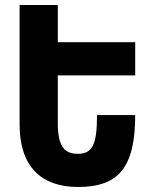

<svg xmlns="http://www.w3.org/2000/svg" viewBox="-20 -734 608 764"><path d="M58 -714V-239C58 -73 142 10 291 10C452 10 518 -68 518 -276H366C366 -160 349 -122 289 -122C236 -122 210 -152 210 -244V-434H518V-566H210V-714Z"/></svg>

Font: Noto Sans Armenian ExtraCondensed ExtraBold
Style: Regular
Weight: 800
Width: 2
Designer: Monotype Design Team
Foundry: Monotype Imaging Inc.
Version: Version 2.008